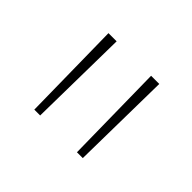

<svg xmlns="http://www.w3.org/2000/svg" viewBox="-73 -818 465 465"><g transform="rotate(45 160.0 -585.0)"><path d="M101 -714 97 -456H77L73 -714ZM247 -714 243 -456H223L219 -714Z"/></g></svg>

Font: Noto Sans Thaana Thin
Style: Regular
Weight: 100
Designer: David Williams
Foundry: Google Inc.
Version: Version 3.001; ttfautohint (v1.8.4.7-5d5b)